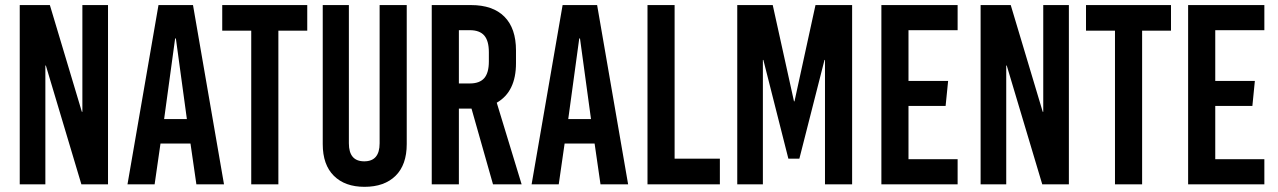

<svg xmlns="http://www.w3.org/2000/svg" viewBox="-20 -720 4992 750"><path d="M401.9 0H297.9L159.2 -463.9H157.2V0H57.1V-700.2H174.8L299.8 -283.2H301.8V-700.2H401.9Z M855 0H747.1L724.1 -159.2H606.9L584 0H478L599.1 -700.2H733.9ZM664.1 -569.8 621.1 -254.9H710L667 -569.8Z M1180.2 -600.1H1067.4V0H961.4V-600.1H848.1V-700.2H1180.2Z M1568.8 -700.2V-157.2Q1568.8 -76.2 1525.1 -33.2Q1481.4 9.8 1403.8 9.8Q1327.6 9.8 1284.2 -33.2Q1240.7 -76.2 1240.7 -157.2V-700.2H1342.8V-160.2Q1342.8 -89.8 1402.8 -89.8Q1462.9 -89.8 1462.9 -160.2V-700.2Z M1905.8 0 1821.8 -295.9H1772.5V0H1666.5V-700.2H1819.8Q1905.3 -700.2 1950.4 -654.8Q1995.6 -609.4 1995.6 -522.9V-473.1Q1995.6 -361.8 1920.4 -318.8L2017.6 0ZM1772.5 -602.1V-394H1815.4Q1853.5 -394 1871.6 -414.8Q1889.6 -435.5 1889.6 -480V-516.1Q1889.6 -560.5 1871.6 -581.3Q1853.5 -602.1 1815.4 -602.1Z M2433.6 0H2325.7L2302.7 -159.2H2185.5L2162.6 0H2056.6L2177.7 -700.2H2312.5ZM2242.7 -569.8 2199.7 -254.9H2288.6L2245.6 -569.8Z M2615.2 -100.1H2792V0H2509.3V-700.2H2615.2Z M3308.6 0H3202.6V-485.8H3200.7L3102.5 -100.1H3059.6L2961.9 -485.8H2960V0H2859.9V-700.2H2998.5L3081.5 -324.2H3083.5L3165.5 -700.2H3308.6Z M3720.7 -602.1H3528.8V-403.8H3683.6L3673.8 -306.2H3528.8V-98.1H3720.7V0H3422.9V-700.2H3720.7Z M4155.3 0H4051.3L3912.6 -463.9H3910.6V0H3810.5V-700.2H3928.2L4053.2 -283.2H4055.2V-700.2H4155.3Z M4554.2 -600.1H4441.4V0H4335.4V-600.1H4222.2V-700.2H4554.2Z M4918.9 -602.1H4727.1V-403.8H4881.8L4872.1 -306.2H4727.1V-98.1H4918.9V0H4621.1V-700.2H4918.9Z"/></svg>

Font: BaseOne
Style: Regular
Weight: 400
Designer: Domenico Catapano
Foundry: Design by Basse
Version: Version 1.000;PS 001.001;hotconv 1.0.56